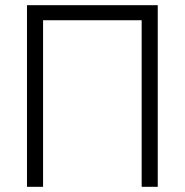

<svg xmlns="http://www.w3.org/2000/svg" viewBox="-20 -720 712 740"><path d="M84 0V-700H588V0H526V-642H146V0Z"/></svg>

Font: Zen Kaku Gothic New
Style: Regular
Weight: 400
Designer: Yoshimichi Ohira
Foundry: Positype
Version: Version 1.001